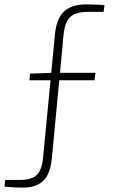

<svg xmlns="http://www.w3.org/2000/svg" viewBox="-78 -719 512 873"><path d="M313 -699Q324 -699 339 -698.5Q354 -698 370 -697.5Q386 -697 397 -695L393 -665H323Q267 -665 242 -642.5Q217 -620 211 -561L158 -1Q154 43 140 73Q126 103 98 118.5Q70 134 26 134Q15 134 -0.5 133.5Q-16 133 -31 132Q-46 131 -58 129L-54 99H15Q67 99 90 76Q113 53 118 -4L172 -564Q176 -608 191.5 -638Q207 -668 237 -683.5Q267 -699 313 -699ZM356 -388 352 -354H56L58 -384L161 -388Z"/></svg>

Font: Exo 2 ExtraLight
Style: Regular
Weight: 250
Designer: Natanael Gama
Foundry: Natanael Gama
Version: Version 2.010